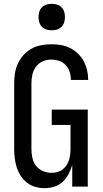

<svg xmlns="http://www.w3.org/2000/svg" viewBox="-20 -974 540 1002"><path d="M213 8Q189 8 165 1.5Q141 -5 121.5 -20Q102 -35 88.5 -56Q75 -77 67.5 -100Q60 -123 57 -147.5Q54 -172 54 -196V-539Q54 -565 58 -591.5Q62 -618 73.5 -642.5Q85 -667 103 -687Q121 -707 144.5 -720Q168 -733 194.5 -738Q221 -743 247 -743Q272 -743 297 -739Q322 -735 344.5 -724Q367 -713 385.5 -695.5Q404 -678 416 -656Q428 -634 434 -609.5Q440 -585 440 -560V-557H350V-558Q350 -579 343.5 -599Q337 -619 322.5 -634.5Q308 -650 288 -656.5Q268 -663 247 -663Q224 -663 202.5 -653.5Q181 -644 167.5 -625.5Q154 -607 149 -584.5Q144 -562 144 -539V-196Q144 -173 149 -150Q154 -127 168 -109Q182 -91 204 -81.5Q226 -72 249 -72Q264 -72 279 -76Q294 -80 306 -89Q318 -98 326.5 -110.5Q335 -123 339.5 -137Q344 -151 346 -166Q348 -181 348 -196V-322H250V-402H438V0H357V-113Q350 -89 338 -66Q326 -43 307.5 -25.5Q289 -8 264 0Q239 8 213 8ZM250 -816Q236 -816 222.5 -820Q209 -824 199 -834Q189 -844 185 -857.5Q181 -871 181 -885Q181 -899 185 -912.5Q189 -926 199 -936Q209 -946 222.5 -950Q236 -954 250 -954Q264 -954 277.5 -950Q291 -946 301 -936Q311 -926 315 -912.5Q319 -899 319 -885Q319 -871 315 -857.5Q311 -844 301 -834Q291 -824 277.5 -820Q264 -816 250 -816Z"/></svg>

Font: Iosevka Term Medium
Style: Regular
Weight: 500
Monospace: yes
Designer: Belleve Invis
Foundry: Belleve Invis
Version: Version 26.3.1